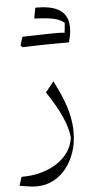

<svg xmlns="http://www.w3.org/2000/svg" viewBox="-61 -687 496 990"><g transform="rotate(-5 187.0 -192.0)"><path d="M301.8 3.4Q301.8 -36.1 293.2 -77.4Q284.7 -118.7 266.8 -164.8Q249 -210.9 220.7 -265.1L177.7 -211.4Q229 -133.8 254.2 -77.4Q279.3 -21 285.2 29.8Q278.8 83.5 242.2 124.5Q205.6 165.5 146.7 188.5Q87.9 211.4 14.2 211.4L0 256.3Q25.9 261.2 48.8 264.2Q71.8 267.1 88.4 267.1Q134.3 267.1 173.1 247.3Q211.9 227.5 240.7 191.9Q269.5 156.2 285.6 108.2Q301.8 60.1 301.8 3.4ZM299.8 -507.8Q304.7 -494.1 309.1 -482.4Q313.5 -470.7 318.4 -458Q336.9 -523.4 326.9 -566.7Q316.9 -609.9 276.1 -631.1Q235.4 -652.3 161.1 -651.4Q158.2 -638.2 155.8 -625Q153.3 -611.8 150.9 -596.2Q195.3 -594.2 223.9 -590.6Q252.4 -586.9 271.2 -580.1Q290 -573.2 305.2 -561.5Q304.7 -547.9 303.2 -534.7Q301.8 -521.5 299.8 -507.8ZM77.6 -454.1Q108.9 -463.4 139.9 -472.7Q170.9 -481.9 201.9 -491.9Q232.9 -502 263.7 -511.7Q254.9 -511.7 235.8 -511.5Q216.8 -511.2 191.4 -510.5Q166 -509.8 137.5 -509.3Q108.9 -508.8 81.5 -507.8Q78.1 -497.1 75 -486.3Q71.8 -475.6 68.4 -463.9Q70.8 -461.4 73 -459Q75.2 -456.5 77.6 -454.1ZM269 -458Q284.7 -458 294.4 -458Q304.2 -458 309.8 -458Q315.4 -458 318.4 -458Q318.8 -462.4 318.8 -467.3Q318.8 -472.2 318.8 -477.1Q318.8 -481.9 318.8 -484.9Q318.8 -502 308.6 -506.8Q298.3 -511.7 263.7 -511.7Q231 -504.4 198.2 -496.3Q165.5 -488.3 133.1 -480.2Q100.6 -472.2 68.4 -463.9Q70.8 -461.4 73 -459Q75.2 -456.5 77.6 -454.1Q107.9 -455.1 139.9 -456.1Q171.9 -457 204.3 -457.5Q236.8 -458 269 -458Z"/></g></svg>

Font: Pinar-VF
Style: Regular
Weight: 300
Designer: Amin Abedi
Version: Version 3.0